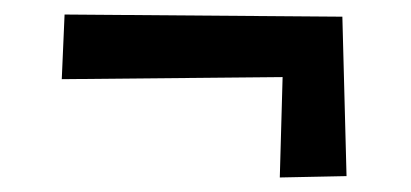

<svg xmlns="http://www.w3.org/2000/svg" viewBox="-20 -447 572 267"><path d="M461.9 -202.1 369.1 -200.2 373 -339.8 65.9 -336.9 69.8 -426.8 456.1 -423.8Z"/></svg>

Font: McLaren
Style: Regular
Weight: 400
Designer: Astigmatic (AOETI)
Foundry: Astigmatic (AOETI)
Version: Version 1.000